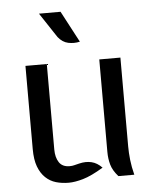

<svg xmlns="http://www.w3.org/2000/svg" viewBox="-53 -786 693 842"><g transform="rotate(-5 293.5 -365.0)"><path d="M435 0Q411 -27 403.5 -53.5Q396 -80 396 -110V-517H489V-126Q489 -98 492.5 -66.5Q496 -35 505 0ZM165 -141Q165 -106 179.5 -84Q194 -62 226 -62Q238 -62 246.5 -64.5Q255 -67 269 -70Q298 -77 323 -71Q348 -65 369 -43Q316 -11 279.5 -0.5Q243 10 216 10Q186 10 160 2.5Q134 -5 114 -24Q94 -43 82.5 -73.5Q71 -104 71 -151V-517H165ZM150 -740H245L318 -602Q292 -596 266.5 -601.5Q241 -607 222 -631Z"/></g></svg>

Font: Expletus Sans
Style: Regular
Weight: 400
Designer: Jasper de Waard
Foundry: Designtown
Version: Version 7.028